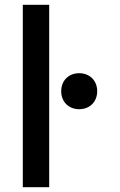

<svg xmlns="http://www.w3.org/2000/svg" viewBox="-20 -780 500 800"><path d="M75 -760V0H185V-760ZM310 -475C266 -475 235 -444 235 -400C235 -356 266 -325 310 -325C354 -325 385 -356 385 -400C385 -444 354 -475 310 -475Z"/></svg>

Font: Gully Medium
Style: Regular
Weight: 500
Designer: jaikishan Patel
Foundry: MagicType
Version: Version 1.000;Glyphs 3.2 (3242)